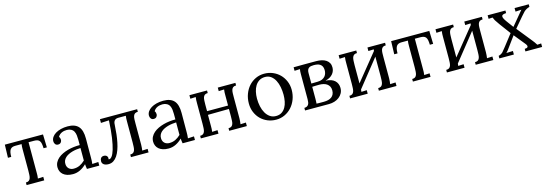

<svg xmlns="http://www.w3.org/2000/svg" viewBox="11 -1324 6103 2148"><g transform="rotate(-15 3062.5 -250.0)"><path d="M434.6 -349.1Q433.6 -380.4 429.7 -401.4Q425.8 -422.4 416.3 -434.8Q406.7 -447.3 391.1 -452.4Q375.5 -457.5 352.1 -457.5H289.6V-106Q289.6 -85.9 289.1 -70.6Q288.6 -55.2 285.6 -38.1L348.6 -41V0H144.5V-29.8Q167.5 -29.8 179.4 -38.8Q191.4 -47.9 197 -64Q202.6 -80.1 203.6 -102.5Q204.6 -125 205.1 -151.9V-394Q205.1 -414.1 205.6 -427.2Q206.1 -440.4 209 -457.5H136.7Q116.7 -457.5 102.3 -452.4Q87.9 -447.3 78.4 -434.8Q68.8 -422.4 64.5 -401.4Q60.1 -380.4 60.1 -349.1H22L26.4 -500H468.3L472.7 -349.1Z M834 -244.6Q811 -243.7 786.4 -240.5Q761.7 -237.3 738 -230.7Q714.4 -224.1 693.4 -213.9Q672.4 -203.6 656.7 -189.5Q641.1 -175.3 632.3 -156.7Q623.5 -138.2 624.5 -114.7Q625 -96.2 631.6 -82.3Q638.2 -68.4 648.7 -59.3Q659.2 -50.3 672.9 -45.7Q686.5 -41 702.1 -41Q722.2 -41 739.7 -44.9Q757.3 -48.8 773.2 -56.4Q789.1 -64 804 -74.7Q818.8 -85.4 834 -99.6ZM559.6 -396Q559.6 -420.9 574.2 -442.9Q588.9 -464.8 615.2 -481.2Q641.6 -497.6 678 -506.8Q714.4 -516.1 757.3 -516.1Q841.3 -516.1 881.1 -471.7Q920.9 -427.2 920.4 -330.6L919.4 -106Q919.4 -90.3 918.7 -74.5Q918 -58.6 915.5 -38.1L986.3 -42V0H843.3Q840.3 -17.1 838.9 -29.8Q837.4 -42.5 836.4 -56.6Q802.7 -22.9 762.9 -3.4Q723.1 16.1 678.7 16.1Q641.1 16.1 613 7.1Q585 -2 566.4 -18.1Q547.9 -34.2 538.6 -55.9Q529.3 -77.6 529.3 -102.5Q529.3 -133.3 542.7 -158.7Q556.2 -184.1 578.9 -203.9Q601.6 -223.6 631.8 -238Q662.1 -252.4 696 -261.7Q730 -271 765.4 -275.1Q800.8 -279.3 834.5 -278.8V-341.3Q834.5 -367.2 831.5 -391.6Q828.6 -416 818.6 -436Q808.6 -456.1 787.4 -467.8Q766.1 -479.5 738.3 -479.5Q722.2 -479.5 707.5 -476.8Q692.9 -474.1 678.7 -467.8Q664.6 -461.4 653.1 -451.2Q641.6 -440.9 634.3 -426.8Q641.6 -418.5 644.3 -408.4Q647 -398.4 647 -389.2Q647 -383.3 644.5 -375.7Q642.1 -368.2 637 -361.6Q631.8 -355 623.8 -350.8Q615.7 -346.7 602.1 -346.7Q582.5 -346.7 571 -361.1Q559.6 -375.5 559.6 -396Z M1499.5 -106Q1498.5 -85.9 1497.8 -70.6Q1497.1 -55.2 1494.1 -38.1L1557.1 -41V0H1353V-29.8Q1376 -29.8 1387.9 -38.8Q1399.9 -47.9 1405.5 -64Q1411.1 -80.1 1412.1 -102.5Q1413.1 -125 1413.6 -151.9V-394Q1413.6 -414.1 1414.1 -429.4Q1414.6 -444.8 1417.5 -461.9H1329.6Q1312.5 -461.9 1301 -456.3Q1289.6 -450.7 1282.7 -440.4Q1275.9 -430.2 1273.2 -415.8Q1270.5 -401.4 1270.5 -383.3Q1268.1 -335.9 1262.7 -288.1Q1257.3 -240.2 1248.3 -196.5Q1239.3 -152.8 1225.6 -114.7Q1211.9 -76.7 1193.1 -48.8Q1174.3 -21 1149.4 -4.9Q1124.5 11.2 1092.8 11.2Q1056.6 11.2 1037.4 -3.2Q1018.1 -17.6 1018.1 -41.5Q1018.1 -64 1029.1 -78.1Q1040 -92.3 1062 -92.8Q1074.2 -92.8 1082.5 -89.6Q1090.8 -86.4 1096.2 -81.1Q1101.6 -75.7 1104.2 -69.3Q1106.9 -63 1106.9 -57.1Q1106.9 -54.2 1106.2 -49.8Q1105.5 -45.4 1104.5 -42Q1108.4 -40 1113.8 -40Q1128.4 -40 1145 -61.8Q1161.6 -83.5 1176.8 -133.1Q1191.9 -182.6 1203.9 -263.2Q1215.8 -343.8 1221.7 -461.4L1127.9 -456.5V-500H1558.6V-470.2Q1535.6 -470.2 1523.7 -461.2Q1511.7 -452.1 1506.3 -436Q1501 -419.9 1500.2 -397.5Q1499.5 -375 1499.5 -348.1Z M1941.9 -244.6Q1918.9 -243.7 1894.3 -240.5Q1869.6 -237.3 1845.9 -230.7Q1822.3 -224.1 1801.3 -213.9Q1780.3 -203.6 1764.6 -189.5Q1749 -175.3 1740.2 -156.7Q1731.4 -138.2 1732.4 -114.7Q1732.9 -96.2 1739.5 -82.3Q1746.1 -68.4 1756.6 -59.3Q1767.1 -50.3 1780.8 -45.7Q1794.4 -41 1810.1 -41Q1830.1 -41 1847.7 -44.9Q1865.2 -48.8 1881.1 -56.4Q1897 -64 1911.9 -74.7Q1926.8 -85.4 1941.9 -99.6ZM1667.5 -396Q1667.5 -420.9 1682.1 -442.9Q1696.8 -464.8 1723.1 -481.2Q1749.5 -497.6 1785.9 -506.8Q1822.3 -516.1 1865.2 -516.1Q1949.2 -516.1 1989 -471.7Q2028.8 -427.2 2028.3 -330.6L2027.3 -106Q2027.3 -90.3 2026.6 -74.5Q2025.9 -58.6 2023.4 -38.1L2094.2 -42V0H1951.2Q1948.2 -17.1 1946.8 -29.8Q1945.3 -42.5 1944.3 -56.6Q1910.6 -22.9 1870.8 -3.4Q1831.1 16.1 1786.6 16.1Q1749 16.1 1720.9 7.1Q1692.9 -2 1674.3 -18.1Q1655.8 -34.2 1646.5 -55.9Q1637.2 -77.6 1637.2 -102.5Q1637.2 -133.3 1650.6 -158.7Q1664.1 -184.1 1686.8 -203.9Q1709.5 -223.6 1739.7 -238Q1770 -252.4 1804 -261.7Q1837.9 -271 1873.3 -275.1Q1908.7 -279.3 1942.4 -278.8V-341.3Q1942.4 -367.2 1939.5 -391.6Q1936.5 -416 1926.5 -436Q1916.5 -456.1 1895.3 -467.8Q1874 -479.5 1846.2 -479.5Q1830.1 -479.5 1815.4 -476.8Q1800.8 -474.1 1786.6 -467.8Q1772.5 -461.4 1761 -451.2Q1749.5 -440.9 1742.2 -426.8Q1749.5 -418.5 1752.2 -408.4Q1754.9 -398.4 1754.9 -389.2Q1754.9 -383.3 1752.4 -375.7Q1750 -368.2 1744.9 -361.6Q1739.7 -355 1731.7 -350.8Q1723.6 -346.7 1710 -346.7Q1690.4 -346.7 1679 -361.1Q1667.5 -375.5 1667.5 -396Z M2637.7 -106Q2636.7 -85.9 2636 -70.6Q2635.3 -55.2 2632.3 -38.1L2695.3 -41V0H2491.2V-29.8Q2514.2 -29.8 2526.1 -38.8Q2538.1 -47.9 2543.7 -64Q2549.3 -80.1 2550 -102.5Q2550.8 -125 2551.3 -151.9V-236.8L2307.6 -233.9V-106Q2307.6 -85.9 2307.1 -70.6Q2306.6 -55.2 2303.7 -38.1L2366.7 -41V0H2162.6V-29.8Q2185.5 -29.8 2197.5 -38.8Q2209.5 -47.9 2215.1 -64Q2220.7 -80.1 2221.7 -102.5Q2222.7 -125 2223.1 -151.9V-394Q2223.1 -414.1 2223.6 -429.4Q2224.1 -444.8 2227.1 -461.9L2164.1 -459V-500H2368.2V-470.2Q2345.2 -470.2 2333.3 -461.2Q2321.3 -452.1 2315.9 -436Q2310.5 -419.9 2309.8 -397.5Q2309.1 -375 2308.6 -348.1V-276.4H2551.8V-394Q2551.8 -414.1 2552.2 -429.4Q2552.7 -444.8 2555.7 -461.9L2492.7 -459V-500H2696.8V-470.2Q2673.8 -470.2 2661.9 -461.2Q2649.9 -452.1 2644.5 -436Q2639.2 -419.9 2638.4 -397.5Q2637.7 -375 2637.7 -348.1Z M3033.2 -478Q2993.7 -478 2965.6 -460.4Q2937.5 -442.9 2919.4 -413.6Q2901.4 -384.3 2892.8 -346.2Q2884.3 -308.1 2884.3 -267.1Q2884.3 -220.7 2893.8 -176.8Q2903.3 -132.8 2922.9 -98.9Q2942.4 -64.9 2971.9 -44.4Q3001.5 -23.9 3041 -23.9Q3080.6 -23.9 3107.7 -41.7Q3134.8 -59.6 3151.6 -88.9Q3168.5 -118.2 3175.8 -155.8Q3183.1 -193.4 3183.1 -232.9Q3183.1 -277.8 3174.8 -321.8Q3166.5 -365.7 3148.4 -400.4Q3130.4 -435.1 3101.8 -456.5Q3073.2 -478 3033.2 -478ZM3033.2 -516.1Q3085.9 -516.1 3131.8 -496.8Q3177.7 -477.5 3211.7 -443.6Q3245.6 -409.7 3265.4 -363Q3285.2 -316.4 3285.2 -262.2Q3285.2 -204.1 3265.9 -153.3Q3246.6 -102.5 3212.6 -64.9Q3178.7 -27.3 3132.6 -5.6Q3086.4 16.1 3033.2 16.1Q2980.5 16.1 2934.8 -2.7Q2889.2 -21.5 2855.2 -55.2Q2821.3 -88.9 2801.8 -135.5Q2782.2 -182.1 2782.2 -237.8Q2782.2 -296.9 2801.5 -347.9Q2820.8 -398.9 2854.5 -436.3Q2888.2 -473.6 2934.1 -494.9Q2980 -516.1 3033.2 -516.1Z M3371.1 -500Q3390.6 -500 3419.7 -500.2Q3448.7 -500.5 3483.4 -500.7Q3518.1 -501 3556.2 -501Q3594.2 -501 3632.3 -501Q3667.5 -501 3696.8 -493.9Q3726.1 -486.8 3747.1 -472.4Q3768.1 -458 3779.5 -436.5Q3791 -415 3790.5 -386.2Q3790.5 -365.7 3783.7 -346.7Q3776.9 -327.6 3763.2 -311.3Q3749.5 -294.9 3728.8 -282.7Q3708 -270.5 3679.7 -264.2V-262.7Q3713.4 -261.2 3739.3 -252Q3765.1 -242.7 3782.5 -226.8Q3799.8 -210.9 3808.8 -189.2Q3817.9 -167.5 3817.9 -141.6Q3817.9 -107.9 3803.7 -81.8Q3789.6 -55.7 3765.9 -37.4Q3742.2 -19 3711.4 -9.5Q3680.7 0 3647 0H3369.6V-29.8Q3387.7 -30.3 3399.4 -36.4Q3411.1 -42.5 3418 -53.5Q3424.8 -64.5 3427.2 -79.8Q3429.7 -95.2 3429.7 -115.2V-404.3Q3429.7 -422.4 3430.7 -436.3Q3431.6 -450.2 3434.1 -461.9L3371.1 -459ZM3590.3 -274.4Q3621.1 -274.9 3642.1 -284.7Q3663.1 -294.4 3675.8 -309.6Q3688.5 -324.7 3693.8 -343.5Q3699.2 -362.3 3698.7 -380.9Q3698.2 -406.7 3689.5 -423.1Q3680.7 -439.5 3666.5 -448.7Q3652.3 -458 3633.8 -461.4Q3615.2 -464.8 3594.7 -464.8Q3576.7 -464.8 3562 -462.2Q3547.4 -459.5 3537.1 -451.7Q3526.9 -443.8 3521.2 -430.4Q3515.6 -417 3515.6 -395.5V-272.9ZM3515.6 -96.7Q3515.6 -77.1 3514.9 -63.7Q3514.2 -50.3 3513.2 -41Q3521.5 -40 3534.7 -39.8Q3547.9 -39.6 3560.8 -39.6Q3573.7 -39.6 3584.5 -39.6Q3595.2 -39.6 3598.6 -39.6Q3626.5 -39.6 3649.2 -45.4Q3671.9 -51.3 3688 -63.2Q3704.1 -75.2 3713.1 -94Q3722.2 -112.8 3722.2 -139.2Q3722.2 -165.5 3712.2 -184.1Q3702.1 -202.6 3685.1 -214.6Q3668 -226.6 3645.5 -231.9Q3623 -237.3 3598.6 -237.3Q3577.1 -237.3 3554.9 -236.6Q3532.7 -235.8 3515.6 -234.9Z M4371.1 -106Q4370.1 -85.9 4369.4 -70.6Q4368.7 -55.2 4365.7 -38.1L4428.7 -41V0H4224.6V-29.8Q4247.6 -29.8 4259.5 -38.8Q4271.5 -47.9 4277.1 -64Q4282.7 -80.1 4283.7 -102.5Q4284.7 -125 4285.2 -151.9V-378.4L4035.2 -64.9Q4034.7 -58.1 4033.9 -51.8Q4033.2 -45.4 4032.2 -38.1L4095.2 -41V0H3891.1V-29.8Q3914.1 -29.8 3926 -38.8Q3938 -47.9 3943.6 -64Q3949.2 -80.1 3950.2 -102.5Q3951.2 -125 3951.7 -151.9V-394Q3951.7 -414.1 3952.1 -429.4Q3952.6 -444.8 3955.6 -461.9L3892.6 -459V-500H4096.7V-470.2Q4073.7 -470.2 4061.8 -461.2Q4049.8 -452.1 4044.2 -436Q4038.6 -419.9 4037.6 -397.5Q4036.6 -375 4036.1 -348.1V-134.8L4286.6 -443.8Q4287.1 -448.2 4287.6 -452.6Q4288.1 -457 4289.1 -461.9L4226.1 -459V-500H4430.2V-470.2Q4407.2 -470.2 4395.3 -461.2Q4383.3 -452.1 4377.9 -436Q4372.6 -419.9 4371.8 -397.5Q4371.1 -375 4371.1 -348.1Z M4908.7 -349.1Q4907.7 -380.4 4903.8 -401.4Q4899.9 -422.4 4890.4 -434.8Q4880.9 -447.3 4865.2 -452.4Q4849.6 -457.5 4826.2 -457.5H4763.7V-106Q4763.7 -85.9 4763.2 -70.6Q4762.7 -55.2 4759.8 -38.1L4822.8 -41V0H4618.7V-29.8Q4641.6 -29.8 4653.6 -38.8Q4665.5 -47.9 4671.1 -64Q4676.8 -80.1 4677.7 -102.5Q4678.7 -125 4679.2 -151.9V-394Q4679.2 -414.1 4679.7 -427.2Q4680.2 -440.4 4683.1 -457.5H4610.8Q4590.8 -457.5 4576.4 -452.4Q4562 -447.3 4552.5 -434.8Q4543 -422.4 4538.6 -401.4Q4534.2 -380.4 4534.2 -349.1H4496.1L4500.5 -500H4942.4L4946.8 -349.1Z M5492.7 -106Q5491.7 -85.9 5491 -70.6Q5490.2 -55.2 5487.3 -38.1L5550.3 -41V0H5346.2V-29.8Q5369.1 -29.8 5381.1 -38.8Q5393.1 -47.9 5398.7 -64Q5404.3 -80.1 5405.3 -102.5Q5406.2 -125 5406.7 -151.9V-378.4L5156.7 -64.9Q5156.2 -58.1 5155.5 -51.8Q5154.8 -45.4 5153.8 -38.1L5216.8 -41V0H5012.7V-29.8Q5035.6 -29.8 5047.6 -38.8Q5059.6 -47.9 5065.2 -64Q5070.8 -80.1 5071.8 -102.5Q5072.8 -125 5073.2 -151.9V-394Q5073.2 -414.1 5073.7 -429.4Q5074.2 -444.8 5077.1 -461.9L5014.2 -459V-500H5218.3V-470.2Q5195.3 -470.2 5183.3 -461.2Q5171.4 -452.1 5165.8 -436Q5160.2 -419.9 5159.2 -397.5Q5158.2 -375 5157.7 -348.1V-134.8L5408.2 -443.8Q5408.7 -448.2 5409.2 -452.6Q5409.7 -457 5410.6 -461.9L5347.7 -459V-500H5551.8V-470.2Q5528.8 -470.2 5516.8 -461.2Q5504.9 -452.1 5499.5 -436Q5494.1 -419.9 5493.4 -397.5Q5492.7 -375 5492.7 -348.1Z M5618.2 -500H5824.2V-470.2Q5801.8 -469.2 5788.8 -464.4Q5775.9 -459.5 5773.4 -449Q5771 -438.5 5778.8 -421.4Q5786.6 -404.3 5805.2 -378.9L5863.3 -299.8Q5988.3 -452.6 5999 -462.9L5930.2 -459V-500H6094.2V-470.2Q6073.7 -464.4 6058.3 -455.8Q6043 -447.3 6029.1 -434.8Q6015.1 -422.4 5888.2 -271L6025.9 -99.6Q6037.6 -85 6048.1 -70.8Q6058.6 -56.6 6069.8 -38.1L6115.2 -41V0H5921.9V-29.8Q5934.1 -29.8 5943.4 -32.5Q5952.6 -35.2 5956.8 -41.3Q5960.9 -47.4 5958.7 -56.6Q5956.5 -65.9 5946.3 -79.1L5840.8 -209Q5738.8 -69.3 5734.1 -63.5Q5729.5 -57.6 5724.1 -51.8Q5718.8 -45.9 5711.4 -38.1L5788.1 -41V0H5620.1V-29.8Q5635.3 -33.7 5647 -40Q5658.7 -46.4 5669.2 -56.2Q5679.7 -65.9 5814.9 -241.2Q5691.9 -405.3 5681.2 -426.3Q5670.4 -447.3 5665 -461.4L5618.2 -459Z"/></g></svg>

Font: Lora
Style: Regular
Weight: 400
Designer: Olga Karpushina, Alexei Vanyashin
Foundry: Cyreal (www.cyreal.org, a@cyreal.org)
Version: Version 1.014